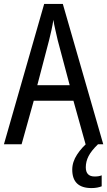

<svg xmlns="http://www.w3.org/2000/svg" viewBox="-20 -735 547 978"><path d="M416 0 354 -222H152L90 0H0L205 -715H300L506 0ZM274 -530Q269 -553 262 -582.5Q255 -612 252 -634Q248 -608 242 -581Q236 -554 230 -530L170 -301H335ZM417 117Q417 164 462 164Q474 164 482.5 162.5Q491 161 498 158V214Q488 218 475 220.5Q462 223 446 223Q348 223 348 129Q348 90 372.5 52.5Q397 15 432 -13L479 0Q445 33 431 60.5Q417 88 417 117Z"/></svg>

Font: Noto Sans Ethiopic Cond
Style: Regular
Weight: 400
Width: 3
Designer: Monotype Design Team
Foundry: Monotype Imaging Inc.
Version: Version 2.102; ttfautohint (v1.8.4.7-5d5b)